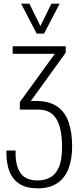

<svg xmlns="http://www.w3.org/2000/svg" viewBox="-20 -830 440 1046"><path d="M185 196Q124 196 86.5 172Q49 148 32 105Q15 62 15 5V-10H65Q65 -9 65 -2.5Q65 4 65 6Q65 76 93 114.5Q121 153 185 153Q223 153 253 137Q283 121 300.5 81.5Q318 42 318 -30Q318 -93 305.5 -138.5Q293 -184 264.5 -208.5Q236 -233 188 -233H88V-274L305 -573L329 -537H49V-578H338V-543L135 -262L129 -280H175Q247 -280 290.5 -250.5Q334 -221 353.5 -165.5Q373 -110 373 -31Q373 35 354 86.5Q335 138 293.5 167Q252 196 185 196ZM180 -647 95 -810H140L200 -688L260 -810H305L220 -647Z"/></svg>

Font: Oswald ExtraLight
Style: Regular
Weight: 250
Designer: Vernon Adams
Foundry: Vernon Adams
Version: Version 4.100; ttfautohint (v1.8.1.43-b0c9)